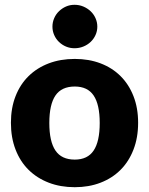

<svg xmlns="http://www.w3.org/2000/svg" viewBox="-20 -772 621 800"><path d="M25.5 0ZM291.5 -526.5Q350.5 -526.5 399 -508Q447.5 -489.5 482.2 -455Q517 -420.5 536.2 -371.2Q555.5 -322 555.5 -260.5Q555.5 -198.5 536.2 -148.8Q517 -99 482.2 -64.2Q447.5 -29.5 399 -10.8Q350.5 8 291.5 8Q232 8 183.2 -10.8Q134.5 -29.5 99.2 -64.2Q64 -99 44.8 -148.8Q25.5 -198.5 25.5 -260.5Q25.5 -322 44.8 -371.2Q64 -420.5 99.2 -455Q134.5 -489.5 183.2 -508Q232 -526.5 291.5 -526.5ZM291.5 -107Q345 -107 370.2 -144.8Q395.5 -182.5 395.5 -259.5Q395.5 -336.5 370.2 -374Q345 -411.5 291.5 -411.5Q236.5 -411.5 211 -374Q185.5 -336.5 185.5 -259.5Q185.5 -182.5 211 -144.8Q236.5 -107 291.5 -107ZM385.5 -661Q385.5 -642.5 378 -626Q370.5 -609.5 357.5 -597.2Q344.5 -585 327.2 -578Q310 -571 290.5 -571Q271.5 -571 255 -578Q238.5 -585 225.8 -597.2Q213 -609.5 205.8 -626Q198.5 -642.5 198.5 -661Q198.5 -679.5 205.8 -696.2Q213 -713 225.8 -725.2Q238.5 -737.5 255 -744.8Q271.5 -752 290.5 -752Q310 -752 327.2 -744.8Q344.5 -737.5 357.5 -725.2Q370.5 -713 378 -696.2Q385.5 -679.5 385.5 -661Z"/></svg>

Font: Lato Black
Style: Regular
Weight: 900
Designer: Lukasz Dziedzic
Foundry: tyPoland Lukasz Dziedzic
Version: Version 2.007; 2014-02-27